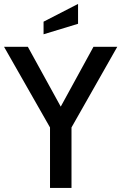

<svg xmlns="http://www.w3.org/2000/svg" viewBox="-27 -932 602 952"><path d="M221 0V-300L-7 -700H111L298 -360H250.5L436.5 -700H554.5L327.5 -300V0ZM189 -762V-824.5L360 -912.5V-814Z"/></svg>

Font: Cabin SemiCondensedMedium
Style: Regular
Weight: 500
Width: 4
Designer: Pablo Impallari
Foundry: Pablo Impallari. http://www.impallari.com Igino Marini. http://www.ikern.com
Version: Version 3.001